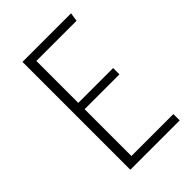

<svg xmlns="http://www.w3.org/2000/svg" viewBox="-204 -773 861 861"><g transform="rotate(-45 227.0 -342.0)"><path d="M410 -684 404 -643H149V-377H370V-337H149V-40H415V0H102V-684Z"/></g></svg>

Font: Fira Sans Condensed ExtraLight
Style: Regular
Weight: 275
Width: 3
Designer: Carrois Corporate & Edenspiekermann AG
Foundry: Carrois Corporate GbR & Edenspiekermann AG
Version: Version 4.203